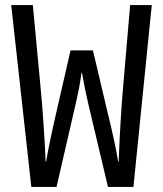

<svg xmlns="http://www.w3.org/2000/svg" viewBox="-20 -734 640 754"><path d="M24 -714H109L139 -394Q146 -324 152 -231.5Q158 -139 159 -99H161Q173 -171 204 -305L257 -536H345L400 -303Q434 -165 444 -99H446Q453 -278 464 -398L491 -714H576L504 0H404L327 -325Q314 -379 302 -448H300Q294 -399 277 -325L202 0H103Z"/></svg>

Font: Noto Sans Mono UI
Style: Regular
Weight: 400
Monospace: yes
Designer: Monotype Design team
Foundry: Monotype Imaging Inc.
Version: Version 1.000